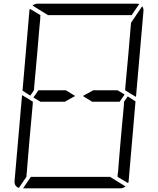

<svg xmlns="http://www.w3.org/2000/svg" viewBox="-20 -1020 856 1040"><path d="M485 -531H617L655 -508L628 -469H479L429 -500ZM672 -498 714 -471 677 -41Q677 -34 674 -28L617 -62V-70L618 -82L619 -83L623 -134L634 -265L651 -450L652 -469ZM144 -502 102 -529 139 -959Q139 -966 142 -972L199 -938L198 -928V-918L193 -866L182 -735L165 -548L164 -531ZM82 -2Q56 -12 59 -41L99 -500V-505L133 -485L150 -474L158 -469L157 -452L140 -265L129 -134L125 -83L124 -82V-72L123 -62ZM240 -938 156 -990Q169 -1000 184 -1000H452H720Q730 -1000 734 -998L693 -938H663H477H415ZM576 -62 660 -10Q647 0 632 0H364H105L147 -62H153H339H401ZM331 -469H199L161 -492L188 -531H337L387 -500ZM757 -959 717 -500V-495L683 -515L666 -526L658 -531L659 -550L676 -735L687 -866L690 -897L750 -986Q759 -974 757 -959Z"/></svg>

Font: DSEG14 Modern
Style: Light Italic
Weight: 300
Italic angle: -5°
Designer: Keshikan(Twitter:@keshinomi_88pro)
Version: Version 0.46